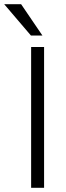

<svg xmlns="http://www.w3.org/2000/svg" viewBox="-64 -899 316 919"><path d="M147 0H85V-674H147ZM139 -729H84L-44 -879H37Z"/></svg>

Font: Hind Guntur Light
Style: Regular
Weight: 300
Designer: Manushi Parikh, Hitesh Malaviya
Foundry: Indian Type Foundry
Version: Version 1.002;PS 1.0;hotconv 1.0.86;makeotf.lib2.5.63406; tt